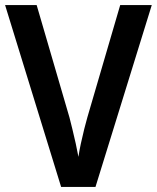

<svg xmlns="http://www.w3.org/2000/svg" viewBox="-20 -827 616 754"><path d="M576 -807 355 -93H220L0 -807H124L253 -365Q257 -349 264 -321Q271 -293 277.5 -263Q284 -233 288 -211Q291 -233 297.5 -263Q304 -293 311 -321Q318 -349 323 -366L452 -807Z"/></svg>

Font: Noto Sans Telugu UI SemiCondensed SemiBold
Style: Regular
Weight: 600
Width: 4
Designer: Jelle Bosma - Monotype Design Team
Foundry: Monotype Imaging Inc.
Version: Version 2.005; ttfautohint (v1.8.4.7-5d5b)